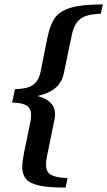

<svg xmlns="http://www.w3.org/2000/svg" viewBox="-20 -730 487 872"><path d="M81 27Q81 6 90 -41L117 -171Q121 -190 121 -208Q121 -237 102 -250Q83 -263 35 -264L48 -325Q104 -326 129.5 -344Q155 -362 164 -402L196 -562Q208 -619 230 -649.5Q252 -680 302 -695Q352 -710 447 -710L438 -668Q399 -666 373.5 -658.5Q348 -651 331 -630.5Q314 -610 306 -570L270 -398Q254 -316 150 -294Q230 -273 230 -212Q230 -198 228 -190L193 -18Q189 -1 189 16Q189 53 213 65Q237 77 287 79L278 122Q200 122 157.5 112.5Q115 103 98 82.5Q81 62 81 27Z"/></svg>

Font: Trirong SemiBold
Style: Italic
Weight: 600
Italic angle: -12°
Designer: Katatrad Team
Foundry: CadsonDemak
Version: Version 1.001